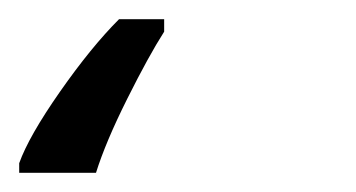

<svg xmlns="http://www.w3.org/2000/svg" viewBox="-30 41 371 200"><path d="M-10 221H70Q80 189 102.5 144Q125 99 141 74V61H94Q65 90 32.5 136.5Q0 183 -10 211Z"/></svg>

Font: Noto Sans UI SemiCondensed
Style: Italic
Weight: 400
Width: 4
Italic angle: -12°
Designer: Monotype Design Team
Foundry: Monotype Imaging Inc.
Version: Version 1.901